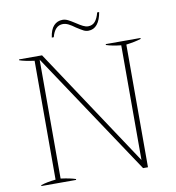

<svg xmlns="http://www.w3.org/2000/svg" viewBox="-94 -961 958 1045"><g transform="rotate(-10 385.5 -439.0)"><path d="M320 -871Q335 -871 350 -863.5Q365 -856 388 -841Q409 -827 424 -819.5Q439 -812 452 -812Q476 -812 490.5 -829Q505 -846 513 -878H524Q517 -835 498 -811.5Q479 -788 449 -788Q435 -788 422.5 -794.5Q410 -801 385 -817Q365 -832 349 -840Q333 -848 318 -848Q273 -848 257 -786H246Q252 -830 271.5 -850.5Q291 -871 320 -871ZM50 -5Q83 -16 132 -21V-678Q79 -685 50 -695V-700H177L611 -45V-679Q562 -684 529 -695V-700H721V-695Q692 -685 639 -678V0H612L160 -679V-22Q213 -15 242 -5V0H50Z"/></g></svg>

Font: Trirong Thin
Style: Regular
Weight: 250
Designer: Katatrad Team
Foundry: CadsonDemak
Version: Version 1.001